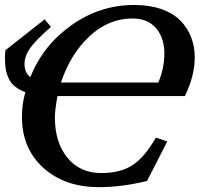

<svg xmlns="http://www.w3.org/2000/svg" viewBox="-44 -755 808 777"><path d="M704.1 -366.2H188.5Q178.2 -310.1 178.2 -279.3Q178.2 -178.2 229 -116.5Q279.8 -54.7 365.2 -54.7Q442.9 -54.7 491.7 -86.2Q540.5 -117.7 586.9 -198.2L632.8 -182.6Q611.8 -140.6 584.2 -87.2Q556.6 -33.7 550.8 -22.5Q448.2 2.4 356.9 2.4Q218.3 2.4 131.6 -75.7Q44.9 -153.8 44.9 -281.2Q44.9 -335.9 58.6 -381.8Q33.7 -391.1 16.8 -404.8Q0 -418.5 -8.5 -436.8Q-17.1 -455.1 -20.5 -474.1Q-23.9 -493.2 -23.9 -517.6Q-23.9 -536.6 -22 -551.8Q-12.7 -559.1 136.7 -676.8L162.1 -646Q99.6 -591.8 77.4 -559.6Q55.2 -527.3 55.2 -495.6Q55.2 -460.9 78.6 -442.9Q130.4 -571.8 245.6 -653.3Q360.8 -734.9 499.5 -734.9Q561 -734.9 608.6 -718.3Q656.2 -701.7 685.3 -672.4Q714.4 -643.1 729.2 -605.2Q744.1 -567.4 744.1 -522.5Q744.1 -448.2 704.1 -366.2ZM491.7 -680.2Q395 -680.2 317.9 -607.9Q240.7 -535.6 202.6 -420.9H596.7Q621.1 -479 621.1 -538.1Q621.1 -601.6 587.6 -640.9Q554.2 -680.2 491.7 -680.2Z"/></svg>

Font: Flanker
Style: Bold Italic
Weight: 700
Italic angle: -12°
Designer: Flanker
Version: Version 2.000